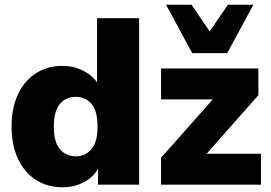

<svg xmlns="http://www.w3.org/2000/svg" viewBox="-20 -782 1147 813"><path d="M244 11Q181 11 132.5 -20Q84 -51 56.5 -109Q29 -167 29 -246Q29 -326 56.5 -383.5Q84 -441 132.5 -472Q181 -503 244 -503Q291 -503 330.5 -483.5Q370 -464 391 -433V-705H569V0H395V-68Q376 -32 335 -10.5Q294 11 244 11ZM301 -120Q341 -120 367 -150Q393 -180 393 -246Q393 -313 367 -342.5Q341 -372 301 -372Q260 -372 234 -342.5Q208 -313 208 -246Q208 -180 234 -150Q260 -120 301 -120ZM662 0V-114L881 -361H662V-492H1074V-379L855 -131H1085V0ZM794 -557 683 -762H791L868 -649L945 -762H1053L942 -557Z"/></svg>

Font: Nunito Sans Black
Style: Regular
Weight: 900
Designer: Vernon Adams
Foundry: Vernon Adams
Version: Version 3.006; ttfautohint (v1.8.3)